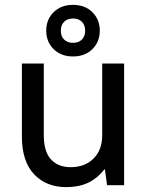

<svg xmlns="http://www.w3.org/2000/svg" viewBox="-20 -761 605 789"><path d="M252 8Q170 8 120 -45Q70 -98 70 -200V-500H160V-205Q160 -138 189.5 -106Q219 -74 270 -74Q329 -74 364.5 -109.5Q400 -145 400 -205V-500H490V0H420L411 -65H409Q379 -27 341 -9.5Q303 8 252 8ZM280 -529Q231 -529 200.5 -559Q170 -589 170 -635Q170 -681 200.5 -711Q231 -741 280 -741Q329 -741 359.5 -711Q390 -681 390 -635Q390 -589 359.5 -559Q329 -529 280 -529ZM280 -585Q303 -585 316.5 -598.5Q330 -612 330 -635Q330 -658 316.5 -671.5Q303 -685 280 -685Q257 -685 243.5 -671.5Q230 -658 230 -635Q230 -612 243.5 -598.5Q257 -585 280 -585Z"/></svg>

Font: PT Root UI Medium
Style: Regular
Weight: 500
Designer: Vitaly Kuzmin
Foundry: ParaType Ltd.
Version: Version 2.001G